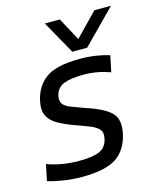

<svg xmlns="http://www.w3.org/2000/svg" viewBox="-105 -744 678 827"><g transform="rotate(-15 234.5 -330.0)"><path d="M257 -522 174 -670H241L296 -568L395 -670H469L323 -522ZM159 10Q117 10 75.5 3.5Q34 -3 7 -12L22 -84Q88 -60 163 -60Q226 -60 256 -73.5Q286 -87 294 -124Q300 -151 288 -165Q276 -179 249 -190Q222 -201 179 -216Q141 -230 112.5 -246.5Q84 -263 71.5 -288Q59 -313 68 -354Q82 -417 128.5 -450.5Q175 -484 281 -484Q319 -484 353 -478.5Q387 -473 411 -465L396 -393Q338 -414 279 -414Q220 -414 189 -401.5Q158 -389 150 -355Q145 -332 154.5 -318.5Q164 -305 188.5 -295.5Q213 -286 252 -272Q329 -247 359 -216.5Q389 -186 376 -125Q361 -55 312 -22.5Q263 10 159 10Z"/></g></svg>

Font: Kanit Light
Style: Italic
Weight: 300
Italic angle: -12°
Designer: Katatrad Team
Foundry: CadsonDemak
Version: Version 2.000; ttfautohint (v1.8.3)